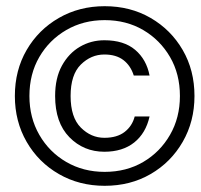

<svg xmlns="http://www.w3.org/2000/svg" viewBox="-20 -660 648 620"><path d="M318 -60Q236 -60 170 -98Q104 -136 66 -202Q28 -268 28 -350Q28 -433 66 -498.5Q104 -564 170 -602Q236 -640 318 -640Q401 -640 466.5 -602Q532 -564 570 -498.5Q608 -433 608 -350Q608 -268 570 -202Q532 -136 466.5 -98Q401 -60 318 -60ZM318 -105Q388 -105 442.5 -137Q497 -169 529 -224.5Q561 -280 561 -350Q561 -421 529 -476Q497 -531 442.5 -563Q388 -595 318 -595Q249 -595 194 -563Q139 -531 107 -476Q75 -421 75 -350Q75 -280 107 -224.5Q139 -169 194 -137Q249 -105 318 -105ZM317 -170Q250 -170 204 -217Q158 -264 158 -350Q158 -408 180 -448Q202 -488 238 -509Q274 -530 317 -530Q380 -530 416.5 -499Q453 -468 463 -416H412Q402 -448 378.5 -466Q355 -484 317 -484Q274 -484 241 -451.5Q208 -419 208 -350Q208 -281 241 -248Q274 -215 317 -215Q358 -215 382.5 -234Q407 -253 415 -284H463Q451 -230 413.5 -200Q376 -170 317 -170Z"/></svg>

Font: DM Mono
Style: Italic
Weight: 400
Italic angle: -10°
Designer: Colophon Foundry
Foundry: Colophon Foundry
Version: Version 1.000; ttfautohint (v1.8.2.53-6de2)